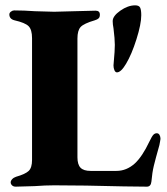

<svg xmlns="http://www.w3.org/2000/svg" viewBox="-20 -694 626 719"><path d="M20 -11Q20 -17 25.5 -23Q31 -29 40 -32Q75 -42 87.5 -54Q100 -66 100 -95V-551Q100 -583 87 -596Q74 -609 34 -618Q15 -623 15 -640Q15 -646 21 -650.5Q27 -655 33 -655Q70 -655 111 -652Q165 -650 183 -650Q202 -650 258 -652Q316 -654 338 -654Q354 -654 354 -639Q354 -630 349.5 -625.5Q345 -621 335 -618Q294 -606 282 -593Q270 -580 270 -550V-105Q270 -78 281.5 -66Q293 -54 319 -54H416Q454 -54 485 -82Q513 -108 539 -163Q549 -184 554.5 -189.5Q560 -195 567 -195Q574 -195 577.5 -188.5Q581 -182 581 -174Q581 -171 579.5 -164.5Q578 -158 577 -151Q562 -98 556 -73Q550 -48 547 -14Q545 5 530 5L443 4Q291 0 183 0Q149 0 110 3Q58 5 39 5Q30 5 25 0Q20 -5 20 -11ZM405 -449 407 -474Q408 -485 409 -499Q410 -513 410 -526Q410 -548 405 -588Q402 -603 402 -615Q402 -634 430.5 -654Q459 -674 486 -674Q501 -674 505 -665Q509 -656 509 -637Q509 -604 491 -547Q473 -490 452 -455Q433 -423 418 -423Q412 -423 408.5 -431Q405 -439 405 -449Z"/></svg>

Font: EB Garamond ExtraBold
Style: Regular
Weight: 800
Designer: Georg Duffner and Octavio Pardo
Foundry: Georg Duffner
Version: Version 1.000